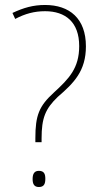

<svg xmlns="http://www.w3.org/2000/svg" viewBox="-20 -744 398 771"><path d="M122 -189V-173H147V-188C147 -270 162 -307 212 -355C277 -411 325 -459 325 -558C325 -670 259 -724 161 -724C113 -724 75 -713 30 -692L41 -668C81 -689 118 -699 161 -699C243 -699 298 -655 298 -559C298 -470 257 -428 196 -372C137 -318 122 -281 122 -189ZM111 -25C111 -7 116 7 136 7C157 7 162 -6 162 -26C162 -44 158 -58 136 -58C116 -58 111 -43 111 -25Z"/></svg>

Font: Noto Sans Lao SemiCondensed Thin
Style: Regular
Weight: 100
Width: 4
Designer: Monotype Design Team
Foundry: Monotype Imaging Inc.
Version: Version 2.003